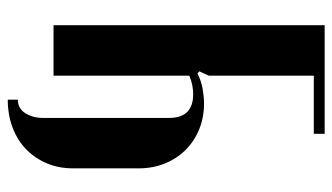

<svg xmlns="http://www.w3.org/2000/svg" viewBox="-201 -538 857 495"><g transform="rotate(90 227.5 -290.5)"><path d="M175 -671V-400L164 -376L169 -371Q189 -381 209.5 -384.5Q230 -388 247 -388Q283 -388 313.5 -375.5Q344 -363 366.5 -340.5Q389 -318 401.5 -287Q414 -256 414 -220V-50Q414 -13 401 17.5Q388 48 365 70.5Q342 93 309 105.5Q276 118 237 118V92Q260 92 272 72.5Q284 53 284 28V-298Q284 -360 223 -360Q198 -360 175 -350V0H45V-699H325V-671Z"/></g></svg>

Font: Moniqa Black Heading
Style: Regular
Weight: 900
Designer: Rajesh Rajput
Foundry: Rajesh Rajput
Version: Version 1.000